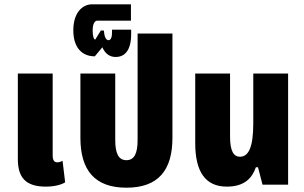

<svg xmlns="http://www.w3.org/2000/svg" viewBox="-20 -859 1416 893"><path d="M193 9C231 9 264 1 283 -11L271 -111C264 -107 253 -104 247 -104C231 -104 225 -115 225 -137V-517H63V-119C63 -35 98 9 193 9Z M568 14C717 14 782 -68 782 -218V-703H620V-208C620 -146 605 -114 568 -114C531 -114 516 -146 516 -208V-517H354V-218C354 -68 420 14 568 14Z M518 -594C562 -594 590 -627 590 -700V-721H501V-706C501 -686 495 -672 485 -672C472 -672 465 -690 463 -717H449L423 -675C416 -675 411 -692 411 -716C411 -748 420 -763 433 -763H589V-839H409C363 -839 321 -800 321 -718C321 -639 360 -597 421 -597L456 -639C469 -610 489 -594 518 -594Z M1035 9C1117 9 1153 -31 1170 -81H1180L1201 0H1320V-517H1158V-286C1158 -174 1136 -130 1096 -130C1067 -130 1050 -156 1050 -223V-517H888V-193C888 -62 934 9 1035 9Z"/></svg>

Font: Noto Sans Thai UI ExtCond Blk
Style: Regular
Weight: 900
Width: 2
Designer: Monotype Design Team
Foundry: Monotype Imaging Inc.
Version: Version 2.000